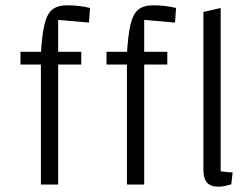

<svg xmlns="http://www.w3.org/2000/svg" viewBox="-20 -695 946 723"><path d="M199 0H134V-492Q138 -563 147.5 -603Q157 -643 177 -659Q197 -675 233 -675Q256 -675 277.5 -672.5Q299 -670 319 -665L315 -610L199 -620ZM286 -500V-452H57V-500ZM523 0H458V-492Q462 -563 471.5 -603Q481 -643 501 -659Q521 -675 557 -675Q580 -675 601.5 -672.5Q623 -670 643 -665L639 -610L523 -620ZM610 -500V-452H381V-500ZM811 -50Q818 -49 830.5 -47.5Q843 -46 856 -46L851 -1Q834 4 823.5 6Q813 8 801 8Q773 8 759.5 -7.5Q746 -23 746 -55V-650L811 -665Z"/></svg>

Font: Changa ExtraLight
Style: Regular
Weight: 250
Designer: Eduardo Rodriguez Tunni
Foundry: Eduardo Rodriguez Tunni
Version: Version 3.002; ttfautohint (v1.8.2)